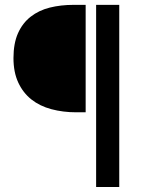

<svg xmlns="http://www.w3.org/2000/svg" viewBox="-20 -681 600 787"><path d="M374 -661.1H468.8V85.4H374ZM292.5 -220.7Q238.3 -220.7 190.7 -233.4Q143.1 -246.1 108.6 -273.4Q74.2 -300.8 54.7 -343Q35.2 -385.3 35.2 -442.9Q35.2 -502.9 53.7 -544.7Q72.3 -586.4 105.7 -612.5Q139.2 -638.7 184.1 -649.9Q229 -661.1 281.7 -661.1H331.1V-220.7Z"/></svg>

Font: Pyidaungsu Numbers
Style: Regular
Weight: 400
Designer: Sun Tun
Foundry: MCF
Version: Version 1.083; ttfautohint (v1.8.2)